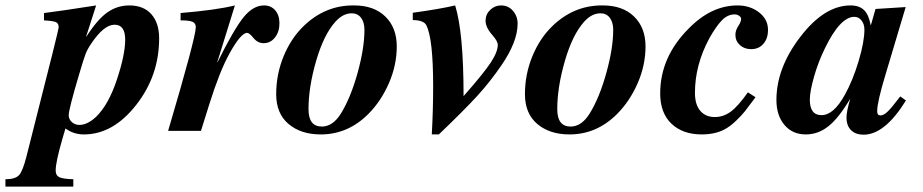

<svg xmlns="http://www.w3.org/2000/svg" viewBox="-140 -482 3400 707"><path d="M177 -347H178Q219 -411 255.5 -436.5Q292 -462 336 -462Q389 -462 417.5 -429.5Q446 -397 446 -341Q446 -203 361 -95Q276 13 169 13Q131 13 101 -9L89 32Q65 115 65 146Q65 164 78.5 170.5Q92 177 130 178V205H-120V178Q-84 178 -70 163Q-56 148 -42 92L54 -288Q76 -376 76 -382Q76 -396 66 -400.5Q56 -405 22 -407V-434Q73 -440 214 -462ZM282 -391Q242 -391 195 -320Q182 -301 175 -283Q168 -265 151 -207Q113 -79 113 -58Q113 -43 124.5 -32.5Q136 -22 152 -22Q182 -22 214 -52Q260 -97 290.5 -189Q321 -281 321 -336Q321 -391 282 -391Z M660 -253H661Q721 -374 756.5 -418Q792 -462 832 -462Q858 -462 873.5 -444Q889 -426 889 -396Q889 -365 872.5 -344Q856 -323 831 -323Q809 -323 793.5 -342Q778 -361 770 -361Q747 -361 705 -285Q669 -220 631 -99L600 0H479Q581 -345 581 -382Q581 -396 569.5 -401.5Q558 -407 525 -407V-434Q656 -445 725 -462Z M1160 -462H1164Q1237 -462 1279 -421Q1321 -380 1321 -311Q1321 -242 1292 -175.5Q1263 -109 1216 -62Q1141 13 1041 13Q968 13 922.5 -25.5Q877 -64 877 -135Q877 -208 904 -274Q931 -340 977 -385Q1056 -462 1160 -462ZM1202 -372Q1202 -400 1189.5 -416.5Q1177 -433 1155 -433Q1123 -433 1095 -402Q1052 -354 1024 -257.5Q996 -161 996 -80Q996 -16 1045 -16Q1086 -16 1116 -65Q1152 -124 1177 -214.5Q1202 -305 1202 -372Z M1380 -408V-435Q1481 -449 1536 -462Q1567 -363 1567 -128Q1641 -212 1667 -251.5Q1693 -291 1693 -317Q1693 -330 1673 -353Q1648 -381 1648 -406Q1648 -429 1665 -445.5Q1682 -462 1705 -462Q1732 -462 1749 -442Q1766 -422 1766 -395Q1766 -328 1706 -241Q1665 -181 1618 -129.5Q1571 -78 1476 13H1450Q1455 -78 1455 -164Q1455 -339 1430 -389Q1420 -408 1380 -408Z M2076 -462H2080Q2153 -462 2195 -421Q2237 -380 2237 -311Q2237 -242 2208 -175.5Q2179 -109 2132 -62Q2057 13 1957 13Q1884 13 1838.5 -25.5Q1793 -64 1793 -135Q1793 -208 1820 -274Q1847 -340 1893 -385Q1972 -462 2076 -462ZM2118 -372Q2118 -400 2105.5 -416.5Q2093 -433 2071 -433Q2039 -433 2011 -402Q1968 -354 1940 -257.5Q1912 -161 1912 -80Q1912 -16 1961 -16Q2002 -16 2032 -65Q2068 -124 2093 -214.5Q2118 -305 2118 -372Z M2614 -142 2642 -124Q2617 -90 2604 -73.5Q2591 -57 2569.5 -36.5Q2548 -16 2527 -5Q2492 13 2444 13Q2374 13 2332.5 -26.5Q2291 -66 2291 -138Q2291 -272 2396 -377Q2479 -462 2576 -462Q2622 -462 2655 -436.5Q2688 -411 2688 -372Q2688 -340 2671 -320.5Q2654 -301 2626 -301Q2601 -301 2584.5 -316Q2568 -331 2568 -354Q2568 -370 2578.5 -386Q2589 -402 2589 -412Q2589 -419 2581.5 -424Q2574 -429 2565 -429Q2539 -429 2517.5 -406.5Q2496 -384 2472 -341Q2419 -243 2419 -140Q2419 -97 2438.5 -74Q2458 -51 2492 -51Q2524 -51 2551 -71Q2578 -91 2614 -142Z M3175 -127 3196 -112Q3118 14 3040 14Q3011 14 2994 -2.5Q2977 -19 2977 -50Q2977 -71 2991 -119Q2949 -48 2911 -17.5Q2873 13 2827 13Q2778 13 2748.5 -22Q2719 -57 2719 -114Q2719 -231 2806 -345Q2895 -462 2992 -462Q3024 -462 3041.5 -445Q3059 -428 3066 -390H3067L3084 -449L3195 -456L3120 -205Q3090 -106 3090 -72Q3090 -57 3102 -57Q3114 -57 3129 -71.5Q3144 -86 3175 -127ZM3043 -373Q3043 -393 3032.5 -406.5Q3022 -420 3006 -420Q2954 -420 2898 -305Q2873 -254 2857.5 -199.5Q2842 -145 2842 -115Q2842 -58 2885 -58Q2930 -58 2971 -133Q3000 -185 3021.5 -256.5Q3043 -328 3043 -373Z"/></svg>

Font: STIX MathJax Main
Style: Bold Italic
Weight: 700
Italic angle: -16.33°
Designer: MicroPress Inc., with final additions and corrections provided by Coen Hoffman, Elsevier (retired)
Version: Version 1.1.1